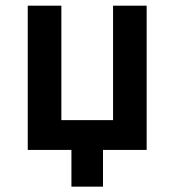

<svg xmlns="http://www.w3.org/2000/svg" viewBox="-20 -538 626 689"><path d="M236.3 131.8V0H79.6V-517.6H200.2V-106.9H385.7V-517.6H506.3V0H349.6V131.8Z"/></svg>

Font: CaskaydiaCove NF SemiBold
Style: Regular
Weight: 600
Designer: Aaron Bell
Foundry: Saja Typeworks
Version: Version 2111.001; VTT 6.35;Nerd Fonts 3.2.1